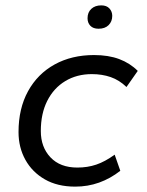

<svg xmlns="http://www.w3.org/2000/svg" viewBox="-20 -685 548 715"><path d="M260 10Q194 10 147 -17Q100 -44 74.5 -90Q49 -136 49 -193Q49 -281 84.5 -345.5Q120 -410 183.5 -445Q247 -480 330 -480Q384 -480 424 -465Q464 -450 493 -421L451 -361Q424 -387 392 -398Q360 -409 322 -409Q266 -409 223 -383Q180 -357 156 -309.5Q132 -262 132 -197Q132 -137 168 -99Q204 -61 268 -61Q306 -61 338.5 -72Q371 -83 407 -109L428 -49Q391 -20 349 -5Q307 10 260 10ZM347 -578Q327 -578 316.5 -589Q306 -600 306 -617Q306 -639 320 -652Q334 -665 357 -665Q377 -665 387.5 -653.5Q398 -642 398 -626Q398 -605 384.5 -591.5Q371 -578 347 -578Z"/></svg>

Font: Gantari
Style: Italic
Weight: 400
Italic angle: -10°
Designer: Anugrah Pasau
Foundry: Lafontype
Version: Version 1.000; ttfautohint (v1.8.3)